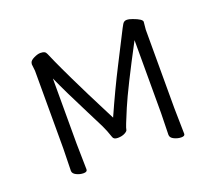

<svg xmlns="http://www.w3.org/2000/svg" viewBox="-91 -604 817 733"><g transform="rotate(-20 317.5 -238.0)"><path d="M148 -1Q148 9 133 9Q118 9 104 2Q90 -5 90 -16L92 -106V-422L89 -449L90 -455Q92 -464 107.5 -471.5Q123 -479 134 -479Q145 -479 150.5 -476Q156 -473 159 -465.5Q162 -458 175 -429Q188 -400 214 -346Q244 -283 311 -152Q355 -251 396.5 -332Q438 -413 451 -439Q464 -465 470 -475Q476 -485 486.5 -485Q497 -485 510 -480Q546 -467 546 -456L543 -425V-106L545 -1Q545 8 530.5 8Q516 8 501.5 1Q487 -6 487 -18L489 -106V-402Q403 -240 373 -169.5Q343 -99 343 -92.5Q343 -86 331 -79.5Q319 -73 302 -73Q285 -73 282 -84Q272 -114 261.5 -135.5Q251 -157 228 -202Q174 -308 146 -371V-106Z"/></g></svg>

Font: LXGW WenKai TC Light
Style: Regular
Weight: 300
Designer: LXGW / Fontworks Inc.
Foundry: LXGW / Fontworks Inc.
Version: Version 1.330